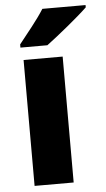

<svg xmlns="http://www.w3.org/2000/svg" viewBox="-54 -802 462 837"><g transform="rotate(-5 176.5 -383.0)"><path d="M353 -756V-766H164C136 -721 87 -662 54 -620V-606H172C223 -644 315 -719 353 -756ZM234 0V-551H63V0Z"/></g></svg>

Font: Noto Sans Bengali SemiCondensed ExtraBold
Style: Regular
Weight: 800
Width: 4
Designer: Joana Ranito - Universal Thirst; Jelle Bosma - Monotype Design Team
Foundry: Universal Thirst ehf.
Version: Version 3.000